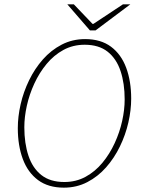

<svg xmlns="http://www.w3.org/2000/svg" viewBox="-20 -852 652 884"><path d="M274 12Q202 12 155 -23Q108 -58 85 -120Q62 -182 62 -262Q62 -315 75 -372Q88 -429 114 -482.5Q140 -536 177.5 -578.5Q215 -621 264 -646.5Q313 -672 372 -672Q444 -672 491 -637Q538 -602 561 -540Q584 -478 584 -398Q584 -345 571 -288Q558 -231 532 -177.5Q506 -124 468.5 -81.5Q431 -39 382 -13.5Q333 12 274 12ZM276 -14Q330 -14 374 -38Q418 -62 451.5 -102.5Q485 -143 508 -193Q531 -243 542.5 -295Q554 -347 554 -394Q554 -468 535 -525Q516 -582 475.5 -614Q435 -646 370 -646Q316 -646 272 -622Q228 -598 194.5 -557.5Q161 -517 138 -467Q115 -417 103.5 -365Q92 -313 92 -266Q92 -192 111 -135Q130 -78 170.5 -46Q211 -14 276 -14ZM394 -712 290 -832H320L406 -742H410L546 -832H580L420 -712Z"/></svg>

Font: Source Sans 3
Style: Italic
Weight: 200
Italic angle: -11°
Designer: Paul D. Hunt
Foundry: Adobe
Version: Version 3.046;hotconv 1.0.118;makeotfexe 2.5.65603